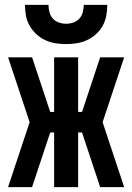

<svg xmlns="http://www.w3.org/2000/svg" viewBox="-20 -764 540 784"><path d="M13 0H111L185 -223H201V0H299V-223H315L389 0H487L399 -265L487 -530H389L315 -307H299V-530H201V-307H185L111 -530H13L101 -265ZM250 -584Q272 -584 294 -587.5Q316 -591 336 -600.5Q356 -610 372.5 -625Q389 -640 399.5 -659Q410 -678 414 -700Q418 -722 418 -744H322Q322 -729 318 -714Q314 -699 304 -688Q294 -677 279.5 -672Q265 -667 250 -667Q235 -667 220.5 -672Q206 -677 196 -688Q186 -699 182 -714Q178 -729 178 -744H82Q82 -722 86 -700Q90 -678 101 -659Q112 -640 128 -625Q144 -610 164 -600.5Q184 -591 206 -587.5Q228 -584 250 -584Z"/></svg>

Font: Iosevka SS09
Style: Bold
Weight: 700
Monospace: yes
Designer: Belleve Invis
Foundry: Belleve Invis
Version: Version 5.2.1; ttfautohint (v1.8.3)